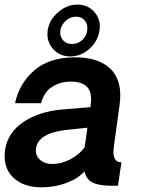

<svg xmlns="http://www.w3.org/2000/svg" viewBox="-23 -803 609 830"><path d="M183.1 -671.9Q189.9 -716.8 228 -750Q266.1 -783.2 312 -783.2Q357.9 -783.2 386 -750Q414.1 -716.8 407.2 -671.9Q400.4 -625 363.8 -592Q327.1 -559.1 281 -559.1Q234.9 -559.1 205.8 -592Q176.8 -625 183.1 -671.9ZM305.2 -731Q281.2 -731 261.7 -713.4Q242.2 -695.8 237.8 -671.9Q234.9 -646 249 -629.4Q263.2 -612.8 288.1 -612.8Q313 -612.8 332 -629.4Q351.1 -646 354 -671.9Q357.9 -695.8 344 -713.4Q330.1 -731 305.2 -731ZM157.2 6.8Q77.1 6.8 33 -36.6Q-11.2 -80.1 -1 -155.8Q10.3 -230 78.6 -275.9Q147 -321.8 250 -330.1L368.2 -339.8L369.1 -352.1Q383.3 -450.2 283.2 -450.2Q236.3 -450.2 201.2 -427Q166 -403.8 154.8 -356.9H42Q60.1 -441.9 125 -498.5Q189.9 -555.2 301.8 -555.2Q404.8 -555.2 456.3 -503.7Q507.8 -452.1 494.1 -350.1Q488.3 -311 479.7 -246.1Q471.2 -181.2 469.2 -169.9Q459.5 -101.1 502 -101.1L486.8 0H451.2Q429.2 -1 415.5 -2.9Q401.9 -4.9 385 -10.5Q368.2 -16.1 357.7 -29.1Q347.2 -42 341.8 -62Q314.9 -31.2 264.2 -12.2Q213.4 6.8 157.2 6.8ZM203.1 -94.2Q244.1 -94.2 282.5 -115.2Q320.8 -136.2 342.8 -166L355 -251L262.2 -241.2Q142.1 -227.1 132.8 -162.1Q128.9 -131.3 149.4 -112.8Q169.9 -94.2 203.1 -94.2Z"/></svg>

Font: Oakes Grotesk
Style: SemiBold Italic
Weight: 600
Designer: Samuel Oakes
Foundry: Samuel Oakes
Version: Version 1.0 | wf-rip DC20170320